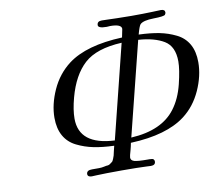

<svg xmlns="http://www.w3.org/2000/svg" viewBox="-76 -774 989 864"><g transform="rotate(-10 418.5 -341.5)"><path d="M155.8 -288.1Q155.8 -349.1 185.3 -414.6Q214.8 -480 270 -522Q354 -585 518.1 -591.8Q525.9 -627 525.9 -629.9Q525.9 -651.9 474.1 -651.9Q472.2 -651.9 467 -651.4Q461.9 -650.9 459 -650.9Q419.9 -650.9 419.9 -665Q419.9 -683.1 440.9 -683.1H442.9Q446.8 -683.1 463.9 -682.6Q481 -682.1 511 -681.2Q541 -680.2 576.2 -680.2Q632.3 -680.2 669.2 -681.6Q706.1 -683.1 710.9 -683.1H711.9Q730 -683.1 730 -668.9Q730 -665 726.1 -659.2Q721.2 -652.3 673.1 -651.6Q625 -650.9 610.8 -636.2Q604 -628.4 594.2 -591.8Q648.4 -589.8 687.7 -582Q727.1 -574.2 762.9 -556.6Q798.8 -539.1 817.9 -505.6Q836.9 -472.2 836.9 -422.9Q836.9 -360.8 807.4 -295.4Q777.8 -230 725.1 -189.9Q640.1 -125 476.1 -118.2H475.1Q472.2 -102.1 468 -86.9Q463.9 -71.8 461.9 -64.5Q460 -57.1 460 -53.2Q460 -40 475.6 -35.4Q491.2 -30.8 535.2 -30.8H544.9Q559.1 -30.8 563 -26.9Q566.9 -22.9 566.9 -17.1Q566.9 0 545.9 0Q542 0 524.9 -1Q507.8 -2 478 -2.4Q448.2 -2.9 413.1 -2.9Q377 -2.9 345.9 -2.4Q314.9 -2 297.4 -1Q279.8 0 275.9 0Q256.8 0 256.8 -14.2Q257.8 -31.2 282.2 -30.8H283.2Q302.2 -30.8 314.2 -30.8Q326.2 -30.8 337.6 -33.4Q349.1 -36.1 355 -36.1Q360.8 -36.1 367.9 -42Q375 -47.9 377 -48.8Q378.9 -49.8 383.5 -60.8Q388.2 -71.8 388.7 -75Q389.2 -78.1 393.1 -94.5Q397 -110.8 398.9 -118.2Q345.7 -120.1 305.9 -128.2Q266.1 -136.2 230 -154.1Q193.8 -171.9 174.8 -205.6Q155.8 -239.3 155.8 -288.1ZM244.1 -269Q244.1 -148.9 405.8 -141.1L512.2 -568.8Q396 -563 340.6 -512.5Q285.2 -461.9 258.8 -363.8Q244.1 -309.1 244.1 -269ZM481 -141.1Q622.1 -148.9 684.1 -231.9Q717.3 -275.9 733.2 -340.3Q749 -404.8 749 -441.9Q749 -510.7 705.1 -537.4Q661.1 -564 587.9 -568.8Z"/></g></svg>

Font: CMU Classical Serif
Style: Italic
Weight: 500
Italic angle: -14.04°
Version: Version 0.7.0